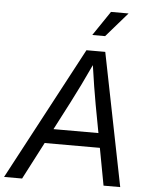

<svg xmlns="http://www.w3.org/2000/svg" viewBox="-89 -997 819 1047"><g transform="rotate(5 321.0 -473.5)"><path d="M-26.9 0 360.4 -727.5H463.4L608.9 0H517.6L436.5 -435.5Q429.2 -475.1 419.7 -533.9Q410.2 -592.8 397 -684.6H418.9Q377 -594.7 348.4 -536.1Q319.8 -477.5 297.9 -435.5L71.8 0ZM142.6 -203.6 155.8 -283.2H520L506.8 -203.6ZM384.8 -813 475.6 -947.3H571.8L455.1 -813Z"/></g></svg>

Font: Inter 24pt
Style: Italic
Weight: 400
Italic angle: -9.3988°
Designer: Rasmus Andersson
Foundry: rsms
Version: Version 4.001;git-66647c0bb